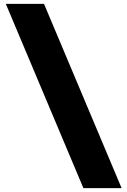

<svg xmlns="http://www.w3.org/2000/svg" viewBox="-20 -760 657 990"><path d="M207 -740 607 210H410L10 -740Z"/></svg>

Font: Georama Extra Expanded ExtraBold
Style: Regular
Weight: 800
Width: 8
Designer: Jean-Baptiste Levee
Foundry: Production Type
Version: Version 1.000